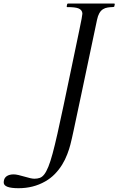

<svg xmlns="http://www.w3.org/2000/svg" viewBox="-228 -708 651 1057"><path d="M-207.5 296.9Q-207.5 263.2 -173.8 254.4Q-164.6 252 -153.1 252Q-141.6 252 -126.2 255.6Q-110.8 259.3 -95.7 263.7Q-55.7 275.9 -38.8 275.9Q-22 275.9 -8.8 271.2Q4.4 266.6 15.9 251.7Q27.3 236.8 38.3 209.7Q49.3 182.6 61.5 137.7Q73.7 92.8 88.4 27.3Q103 -38.1 122.3 -128.9Q141.6 -219.7 166.3 -338.9Q190.9 -458 208.3 -540.3Q225.6 -622.6 225.6 -632.6Q225.6 -642.6 219.7 -650.4Q213.9 -658.2 203.1 -662.1Q186 -668.9 142.1 -668.9Q139.2 -668.9 139.2 -672.9L141.6 -684.6Q142.6 -688.5 146.5 -688.5H400.9Q403.8 -688.5 403.8 -684.6L401.4 -672.9Q400.4 -668.9 389.9 -668.9Q379.4 -668.9 365 -666.7Q350.6 -664.6 338.9 -657.2Q314.9 -642.1 306.2 -599.1Q275.9 -456.1 254.4 -353.5Q232.9 -251 217.8 -179.9Q202.6 -108.9 193.1 -64Q183.6 -19 177.7 8.5Q171.9 36.1 168.2 51.8Q164.6 67.4 159.2 89.1Q153.8 110.8 142.3 141.1Q130.9 171.4 113.8 199Q96.7 226.6 73.7 250.2Q50.8 273.9 20.5 291Q-44.4 328.1 -126 328.1Q-207.5 328.1 -207.5 296.9Z"/></svg>

Font: Cardo-Italic
Style: Italic
Weight: 400
Italic angle: -12°
Designer: David J. Perry
Foundry: David J. Perry
Version: Version 0.991